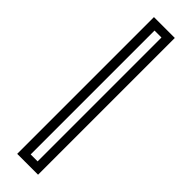

<svg xmlns="http://www.w3.org/2000/svg" viewBox="-324 -746 957 957"><g transform="rotate(45 154.5 -268.0)"><path d="M81 214V-750H228V214ZM130.5 168.5H179.5V-704.5H130.5Z"/></g></svg>

Font: Tourney Thin Medium
Style: Regular
Weight: 500
Version: Version 1.015